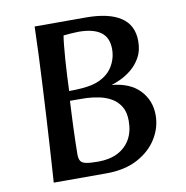

<svg xmlns="http://www.w3.org/2000/svg" viewBox="-74 -710 755 781"><g transform="rotate(-10 303.5 -319.5)"><path d="M85.8 0Q87.2 -16.5 89.5 -55.3Q91.9 -94 95.4 -147.9Q98.9 -201.9 102.4 -265.1Q105.9 -328.4 109.4 -394.3Q112.9 -460.2 115.6 -523.4Q118.3 -586.5 119.6 -639H330.3Q425.4 -639 474.8 -606.4Q524.3 -573.9 524.3 -507.5Q524.3 -468.3 508.5 -440.2Q492.7 -412.2 469.5 -393.5Q446.3 -374.9 423.7 -364.7Q401.1 -354.6 386.8 -350.3Q462.8 -343.3 502.3 -301.1Q541.8 -258.9 541.8 -198.8Q541.8 -147.8 513.9 -102.5Q486.1 -57.1 433 -28.6Q379.9 0 303.1 0ZM279.4 -52.8Q326.1 -52.8 359.8 -69.8Q393.4 -86.9 411.7 -118.7Q429.9 -150.6 429.9 -194.7Q429.9 -231.6 415.4 -254.8Q400.9 -278 377.9 -291Q354.8 -304 328.5 -309.2Q302.2 -314.4 278.6 -315.7Q260.3 -316.3 243.2 -316.3Q226 -316.3 208.6 -316.3Q207.6 -298.4 206.3 -271.1Q204.9 -243.7 203.6 -212.2Q202.2 -180.6 201.6 -150.9Q200.9 -121.1 200.6 -98.4Q200.3 -80 206.1 -69.8Q212 -59.7 229.5 -56.2Q247 -52.8 279.4 -52.8ZM212.3 -356.1Q271 -356.1 306.9 -364.2Q342.7 -372.3 369.4 -394.2Q390.1 -411.2 402 -437.7Q414 -464.2 414 -493.1Q414 -541.9 382.9 -564.4Q351.8 -586.9 291.1 -586.9Q278.6 -586.9 260.1 -585.5Q241.6 -584.1 229.1 -582.7Q226.5 -568.2 224 -542.6Q221.5 -517 219.1 -485.2Q216.8 -453.4 215.1 -420.1Q213.4 -386.7 212.3 -356.1Z"/></g></svg>

Font: Briem Hand Thin
Style: Regular
Weight: 100
Designer: Gunnlaugur SE Briem, Eben Sorkin
Foundry: Sorkin Type Co.
Version: Version 1.003